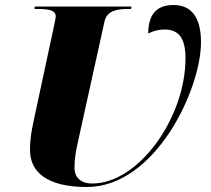

<svg xmlns="http://www.w3.org/2000/svg" viewBox="-20 -740 843 768"><path d="M327 8C602 8 784 -383 784 -571C784 -670 746 -720 674 -720C607 -720 573 -683 573 -606C592 -616 614 -622 638 -622C692 -622 722 -591 722 -507C722 -270 535 -6 349 -6C303 -6 278 -31 278 -68C278 -107 283 -133 294 -183L398 -654C408 -697 447 -704 491 -704H504L506 -714H119L118 -704H131C173 -704 203 -700 203 -674C203 -670 201 -661 196 -636L113 -249C107 -219 100 -188 100 -140C100 -54 165 8 327 8Z"/></svg>

Font: Noto Serif Display Black
Style: Italic
Weight: 900
Italic angle: -12°
Designer: Monotype Design Team
Foundry: Monotype Imaging Inc.
Version: Version 2.009